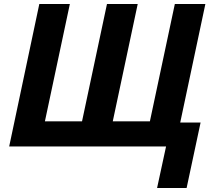

<svg xmlns="http://www.w3.org/2000/svg" viewBox="-20 -734 1082 962"><path d="M26 0H812L767 208H915L985 -120H883L1009 -714H856L731 -126H545L670 -714H516L391 -126H205L330 -714H177Z"/></svg>

Font: BC Sans
Style: Bold Italic
Weight: 700
Italic angle: -12°
Designer: Monotype Design Team
Province of B.C.
Foundry: Monotype Imaging Inc.
Version: Version 2.000;GOOG;noto-source:20170915:90ef993387c0